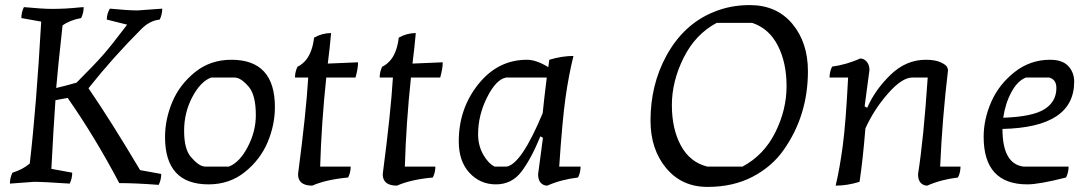

<svg xmlns="http://www.w3.org/2000/svg" viewBox="-20 -715 4287 755"><path d="M64 -644Q64 -667 74 -687Q149 -680 184 -680Q239 -680 294 -686L309 -687Q309 -664 299 -644Q255 -636 226 -615Q207 -444 201 -369Q232 -376 281 -390Q351 -460 384.5 -498Q418 -536 480 -618L400 -638Q400 -661 412 -681Q484 -674 521 -674L618 -681Q618 -658 608 -638Q569 -634 536 -601Q423 -488 328 -368Q415 -241 531 -46L614 -31Q614 -8 604 12Q514 5 449 5Q353 -177 246 -330L198 -321Q190 -206 182 -51L264 -36Q264 -13 254 7Q151 0 114 0L19 7Q19 -16 29 -36Q69 -48 97 -72Q123 -295 142 -630Z M776 -62 784 -60H880Q922 -76 954 -137Q986 -198 986 -262Q986 -341 958 -374Q933 -403 914 -408L906 -410H810Q768 -394 736 -333Q704 -272 704 -200.5Q704 -129 730.5 -98Q757 -67 776 -62ZM800 10Q629 10 629 -176Q629 -246 657.5 -314Q686 -382 746.5 -431Q807 -480 890 -480Q1061 -480 1061 -294Q1061 -224 1032.5 -156Q1004 -88 943.5 -39Q883 10 800 10Z M1388 -470Q1388 -446 1378 -410H1263Q1244 -231 1239 -60H1359Q1359 -37 1349 -17Q1262 -9 1208 15Q1152 15 1152 -30Q1184 -274 1192 -410H1140Q1140 -433 1150 -453Q1152 -454 1155.5 -455.5Q1159 -457 1169 -465Q1179 -473 1187 -484Q1209 -515 1215 -567Q1247 -585 1282 -585Q1277 -528 1269 -465Z M1721 -470Q1721 -446 1711 -410H1596Q1577 -231 1572 -60H1692Q1692 -37 1682 -17Q1595 -9 1541 15Q1485 15 1485 -30Q1517 -274 1525 -410H1473Q1473 -433 1483 -453Q1485 -454 1488.5 -455.5Q1492 -457 1502 -465Q1512 -473 1520 -484Q1542 -515 1548 -567Q1580 -585 1615 -585Q1610 -528 1602 -465Z M2263 -60Q2263 -37 2253 -17Q2186 -9 2132 15Q2117 15 2106.5 4Q2096 -7 2096 -30L2115 -173L2105 -179Q2068 -89 2030 -39.5Q1992 10 1930 10Q1868 10 1826 -35.5Q1784 -81 1784 -159Q1784 -288 1861 -384Q1938 -480 2052 -480Q2089 -480 2136 -451Q2138 -469 2140 -480Q2190 -495 2235 -495Q2216 -418 2203.5 -329Q2191 -240 2179 -60ZM1860 -187Q1860 -143 1880 -107.5Q1900 -72 1925 -60H1973Q2031 -71 2114 -270Q2118 -312 2130 -410H1970Q1931 -403 1895.5 -332.5Q1860 -262 1860 -187Z M2538 -241Q2538 -381 2600 -495Q2668 -620 2787 -668Q2852 -695 2928 -695Q3034 -695 3095.5 -621.5Q3157 -548 3157 -435Q3157 -261 3062 -126Q3016 -60 2939.5 -20Q2863 20 2762 20Q2661 20 2599.5 -54Q2538 -128 2538 -241ZM2761 -60H2900Q2984 -105 3028.5 -194Q3073 -283 3073 -376Q3073 -469 3038.5 -536Q3004 -603 2938 -625H2798Q2714 -580 2668 -487.5Q2622 -395 2622 -301.5Q2622 -208 2657.5 -142.5Q2693 -77 2761 -60Z M3242 -410Q3242 -433 3252 -453Q3309 -461 3363 -485Q3377 -485 3388 -472.5Q3399 -460 3399 -440L3380 -297L3390 -291Q3421 -362 3482 -421Q3543 -480 3620 -480Q3657 -480 3679 -470Q3701 -460 3705 -450L3708 -440Q3685 -247 3677 -60H3757Q3757 -37 3747 -17Q3680 -9 3626 15Q3611 15 3600.5 4Q3590 -7 3590 -30Q3612 -170 3628 -410H3567Q3527 -410 3472 -347.5Q3417 -285 3383 -210Q3373 -86 3360 0Q3311 15 3266 15Q3282 -52 3294 -142Q3306 -232 3315 -410Z M4182 -60Q4182 -37 4172 -17Q4066 10 4020 10Q3848 10 3848 -177Q3848 -246 3878 -314.5Q3908 -383 3969.5 -431.5Q4031 -480 4109 -480Q4158 -480 4181 -455Q4204 -430 4204 -394Q4204 -214 3922 -208Q3922 -71 4004 -60ZM4134 -369Q4134 -402 4106 -410H4014Q3981 -397 3957 -352.5Q3933 -308 3925 -252Q4040 -256 4087 -285.5Q4134 -315 4134 -369Z"/></svg>

Font: Kotta One
Style: Regular
Weight: 400
Designer: Ania Kruk
Foundry: Ania Kruk
Version: Version 1.001